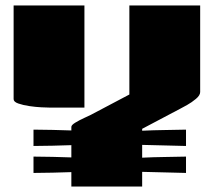

<svg xmlns="http://www.w3.org/2000/svg" viewBox="-20 -685 808 705"><path d="M502 0H242V-53Q208 -52 173 -51Q138 -50 103 -50V-110Q138 -110 173 -109Q208 -108 242 -107V-152Q208 -151 173 -150Q138 -149 103 -149V-209Q138 -209 173 -208Q208 -207 242 -206V-219Q242 -226 257 -235Q272 -244 289.5 -252Q307 -260 313 -263L455 -338V-665H715V-347Q715 -335 699.5 -322Q684 -309 667 -299.5Q650 -290 644 -287L502 -212V-205Q543 -207 583 -207.5Q623 -208 663 -209V-149Q623 -150 583 -151Q543 -152 502 -153V-106Q543 -108 583 -108.5Q623 -109 663 -110V-50Q623 -51 583 -52Q543 -53 502 -54ZM30 -665H290V-290H160Q152 -290 131.5 -291Q111 -292 87.5 -295.5Q64 -299 47 -305Q30 -311 30 -321Z"/></svg>

Font: Gajraj One
Style: Regular
Weight: 400
Designer: Saurabh Sharma
Foundry: Saurabh Sharma
Version: Version 1.000